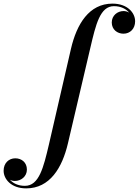

<svg xmlns="http://www.w3.org/2000/svg" viewBox="-220 -780 766 1060"><path d="M155 11.5 279 -517C309 -645 332.5 -746 409 -746C448 -746 476 -730.5 493 -710.5C483.5 -716 472.5 -719 462.5 -719C427.5 -719 397 -693.5 397 -656C397 -616.5 428 -594 461.5 -594C498.5 -594 526 -621.5 526 -662.5C526 -709.5 483.5 -760 401 -760C271.5 -760 203.5 -646.5 172 -511.5L50 18C20 145.5 -4.5 246 -82.5 246C-120.5 246 -148 231.5 -165.5 212.5C-156.5 217 -147 219 -137.5 219C-104.5 219 -71.5 195 -71.5 156C-71.5 117 -100.5 94 -135.5 94C-171 94 -200 120 -200 162.5C-200 209.5 -157.5 260 -75.5 260C55.5 260 123.5 146 155 11.5Z"/></svg>

Font: Bodoni* 16pt Medium
Style: Italic
Weight: 500
Italic angle: -13°
Version: Version 2.3